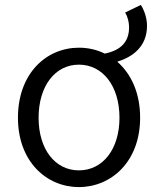

<svg xmlns="http://www.w3.org/2000/svg" viewBox="-20 -748 642 781"><path d="M301 -55C204 -55 137 -141 137 -269C137 -398 204 -485 301 -485C398 -485 466 -398 466 -269C466 -141 398 -55 301 -55ZM489 -697C500 -679 505 -657 505 -637C505 -576 470 -543 406 -530C374 -546 338 -554 301 -554C169 -554 53 -450 53 -269C53 -91 169 13 301 13C433 13 550 -91 550 -269C550 -371 513 -448 457 -497C519 -516 578 -558 578 -643C578 -673 568 -704 553 -728Z"/></svg>

Font: Genne Gothic Normal
Style: Regular
Weight: 350
Designer: Ryoko NISHIZUKA (kana & ideographs); Paul D. Hunt (Latin, Greek & Cyrillic); Wenlong ZHANG (bopomofo); Sandoll Communica
Foundry: Adobe Systems Incorporated
Version: Version 1.004;PS 1.004;hotconv 16.6.51;makeotf.lib2.5.65220